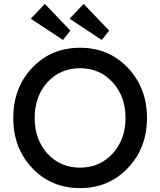

<svg xmlns="http://www.w3.org/2000/svg" viewBox="-20 -955 822 985"><path d="M391 10Q243 10 145.5 -92.5Q48 -195 48 -350Q48 -505 145.5 -607.5Q243 -710 391 -710Q538 -710 636 -607Q734 -504 734 -350Q734 -196 636 -93Q538 10 391 10ZM138 -859 210 -935 341 -798 303 -750ZM391 -95Q492 -95 558 -167.5Q624 -240 624 -350Q624 -460 558 -532.5Q492 -605 391 -605Q289 -605 223.5 -533Q158 -461 158 -350Q158 -239 223.5 -167Q289 -95 391 -95ZM337 -859 409 -935 540 -798 502 -750Z"/></svg>

Font: Easer Grotesk
Style: Regular
Weight: 400
Designer: Boardeaser, Bonnie Shaver-Troup, Thomas Jockin
Foundry: Lexend
Version: Version 1.008;Glyphs 3.1.2 (3151)